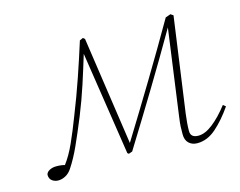

<svg xmlns="http://www.w3.org/2000/svg" viewBox="-75 -589 893 715"><g transform="rotate(-15 371.5 -232.0)"><path d="M69 13Q56 13 45.5 5.5Q35 -2 35 -18Q37 -28 48.5 -34Q60 -40 74 -40Q95 -40 107 -36Q129 -65 148 -107Q167 -149 188 -204Q214 -269 237.5 -337.5Q261 -406 281 -470L294 -476L301 -470L362 -53Q425 -155 488 -259.5Q551 -364 612 -470L632 -477L642 -470L591 -104Q586 -66 586 -39Q586 -13 616 -13Q642 -13 672 -36.5Q702 -60 733 -100L743 -92Q712 -47 678 -17Q644 13 605 13Q585 13 572.5 1Q560 -11 560 -33Q560 -50 560.5 -63Q561 -76 565 -104L610 -432Q550 -328 488 -225.5Q426 -123 362 -20L348 -15L343 -19L282 -418Q266 -365 248 -309.5Q230 -254 207 -197Q182 -136 162.5 -93Q143 -50 121 -17Q111 -2 97 5.5Q83 13 69 13Z"/></g></svg>

Font: Source Serif Pro ExtraLight
Style: Italic
Weight: 200
Italic angle: -12°
Designer: Frank Grießhammer
Foundry: Adobe Systems Incorporated
Version: Version 3.001;hotconv 1.0.111;makeotfexe 2.5.65597